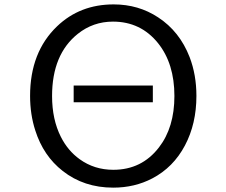

<svg xmlns="http://www.w3.org/2000/svg" viewBox="-20 -821 1040 882"><path d="M318.4 -428.2H682.1V-351.1H318.4ZM502 -800.8Q616.2 -800.8 706.5 -741.2Q805.2 -676.8 851.1 -558.6Q882.3 -477.1 882.3 -380.4Q882.3 -252.4 829.6 -152.8Q776.4 -52.2 679.7 -1.5Q598.6 41 500 41Q365.7 41 268.1 -35.6Q179.2 -105 142.1 -221.7Q118.2 -295.4 118.2 -380.4Q118.2 -581.5 242.2 -700.2Q347.2 -800.8 502 -800.8ZM499 -721.7Q407.7 -721.7 337.4 -665.5Q219.2 -571.3 219.2 -379.9Q219.2 -272 259.8 -191.9Q292 -128.4 345.7 -89.8Q413.1 -41 500.5 -41Q630.9 -41 710 -143.6Q781.2 -235.4 781.2 -379.9Q781.2 -528.8 706.1 -622.6Q626.5 -721.7 499 -721.7Z"/></svg>

Font: FORM UDPGothic
Style: Regular
Weight: 400
Foundry: Pronama LLC
Version: Version 1.05101